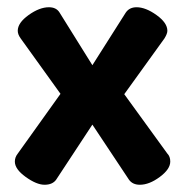

<svg xmlns="http://www.w3.org/2000/svg" viewBox="-20 -501 510 530"><path d="M21 -55Q21 -67 29 -77L147 -242L37 -395Q29 -406 29 -416Q29 -438 59 -459.5Q89 -481 115 -481Q135 -481 144 -467L235 -321L327 -466Q337 -481 357 -481Q382 -481 412 -459.5Q442 -438 442 -416Q442 -408 434 -395L323 -241L442 -77Q450 -69 450 -55Q450 -34 421 -12.5Q392 9 366 9Q346 9 336 -5L235 -157L135 -5Q125 9 103 9Q81 9 51 -12.5Q21 -34 21 -55Z"/></svg>

Font: Terminal Dosis
Style: Bold
Weight: 700
Designer: EdgarTolentino, PabloImpallari, IginoMarini
Foundry: EdgarTolentino, PabloImpallari, IginoMarini
Version: Version 1.006